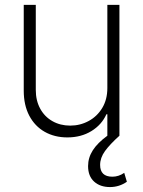

<svg xmlns="http://www.w3.org/2000/svg" viewBox="-20 -550 580 778"><path d="M415 -530.3H463.9V0Q425.3 34.7 405.5 62Q385.7 89.4 385.7 118.2Q385.7 166 435.5 166Q460.9 166 483.4 150.4L494.1 186.5Q462.9 208 425.8 208Q385.7 208 361.3 185.8Q336.9 163.6 336.9 123Q336.9 88.9 356.2 58.8Q375.5 28.8 415 0V-86.9H411.1Q392.1 -44.4 350.3 -18.8Q308.6 6.8 252.9 6.8Q201.2 6.8 161.1 -15.9Q121.1 -38.6 98.6 -81.3Q76.2 -124 76.2 -182.6V-530.3H125V-185.5Q125 -142.6 142.8 -109.9Q160.6 -77.1 192.4 -59.1Q224.1 -41 264.6 -41Q304.7 -41 339.1 -59.6Q373.5 -78.1 394.3 -112.5Q415 -147 415 -193.4Z"/></svg>

Font: Pretendard GOV ExtraLight
Style: Regular
Weight: 200
Designer: Base glyphs from Inter by Rasmus Andersson; Hangeul glyphs from Noto Sans CJK(Source Han Sans) by Jang Soo-young and Kan
Foundry: Kil Hyung-jin
Version: Version 1.309